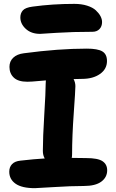

<svg xmlns="http://www.w3.org/2000/svg" viewBox="-20 -917 601 991"><path d="M187 -742.2Q141.1 -742.2 113 -768.1Q85 -793.9 85 -827.1Q85 -848.6 97.9 -863.3Q110.8 -877.9 147.9 -882.8Q251.5 -897 363.8 -897Q400.9 -897 429.9 -887.7Q459 -878.4 474.9 -863.5Q490.7 -848.6 498.8 -833.3Q506.8 -817.9 506.8 -803.2Q506.8 -780.8 493.4 -766.8Q480 -752.9 457 -752.9Q355.5 -752.9 272.5 -747.6Q189.5 -742.2 187 -742.2ZM160.2 54.2Q92.8 54.2 60.3 31.2Q27.8 8.3 27.8 -30.8Q27.8 -54.7 42.2 -69.8Q56.6 -85 85.9 -87.9Q157.7 -96.2 210.9 -99.1Q201.2 -115.2 201.2 -138.2Q201.2 -206.5 208.5 -324.7Q215.8 -442.9 215.8 -484.9Q215.8 -497.1 216.8 -502Q202.1 -501 181.4 -499Q160.6 -497.1 146.7 -496.1Q132.8 -495.1 121.1 -495.1Q73.7 -495.1 51.3 -516.4Q28.8 -537.6 28.8 -571.8Q28.8 -600.6 48.3 -619.1Q67.9 -637.7 103 -642.1Q282.7 -666 428.2 -666Q484.4 -666 508.3 -651.6Q532.2 -637.2 532.2 -602.1Q532.2 -560.5 496.1 -535.2Q460 -509.8 402.8 -509.8Q374 -509.8 359.9 -508.8Q369.1 -491.2 369.1 -472.2Q369.1 -450.7 360.6 -331.8Q352.1 -212.9 352.1 -122.1Q352.1 -107.9 350.1 -102.1Q360.4 -102.1 384.8 -101.6Q409.2 -101.1 423.8 -101.1Q485.8 -101.1 509.5 -84.7Q533.2 -68.4 533.2 -38.1Q533.2 -2 502.9 20.5Q472.7 43 412.1 43Q345.2 43 258.5 48.6Q171.9 54.2 160.2 54.2Z"/></svg>

Font: Shantell Sans Bouncy
Style: Bold
Weight: 700
Designer: Stephen Nixon, Anya Danilova, Shantell Martin
Foundry: Arrow Type
Version: Version 1.006;[9816181b4]